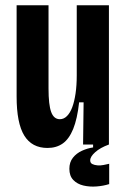

<svg xmlns="http://www.w3.org/2000/svg" viewBox="-20 -548 480 728"><path d="M160 13Q101 13 72 -34Q43 -81 43 -182V-528H164V-212Q164 -151 174 -123.5Q184 -96 207 -96Q222 -96 234 -108Q246 -120 254 -141.5Q262 -163 266.5 -193.5Q271 -224 271 -262V-528H393V-224V0H295L297 -160H280Q273 -97 257.5 -59Q242 -21 218 -4Q194 13 160 13ZM394 150Q372 157 346 159Q320 161 296.5 155.5Q273 150 258 134.5Q243 119 243 92Q243 67 256.5 50Q270 33 291 23.5Q312 14 333 11V-5H393V0Q360 12 341 29Q322 46 322 60Q322 70 330 74Q338 78 349.5 79Q361 80 373 77.5Q385 75 394 73Z"/></svg>

Font: Bricolage Grotesque 36pt Condensed SemiBold
Style: Regular
Weight: 600
Width: 3
Designer: Mathieu Triay
Foundry: Atelier Triay
Version: Version 1.001;gftools[0.9.33.dev8+g029e19f]